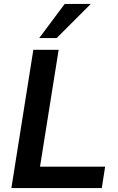

<svg xmlns="http://www.w3.org/2000/svg" viewBox="-20 -959 600 979"><path d="M38 0 150 -705H279L184 -109H516L499 0ZM180 -765 310 -939H443L269 -765Z"/></svg>

Font: Mulish ExtraLight
Style: Bold Italic
Weight: 700
Italic angle: -9°
Version: Version 3.603